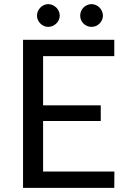

<svg xmlns="http://www.w3.org/2000/svg" viewBox="-20 -909 618 929"><path d="M533.5 -79 533 0H91.5V-716.5H533V-637.5H188.5V-399.5H467.5V-323.5H188.5V-79ZM478 -833Q478 -822 473.5 -812.2Q469 -802.5 461.5 -795Q454 -787.5 444 -783.2Q434 -779 423 -779Q411.5 -779 401.5 -783.2Q391.5 -787.5 384 -795Q376.5 -802.5 372.2 -812.2Q368 -822 368 -833Q368 -844.5 372.2 -854.8Q376.5 -865 384 -872.5Q391.5 -880 401.5 -884.5Q411.5 -889 423 -889Q434 -889 444 -884.5Q454 -880 461.5 -872.5Q469 -865 473.5 -854.8Q478 -844.5 478 -833ZM269 -833Q269 -822 264.5 -812.2Q260 -802.5 252.2 -795Q244.5 -787.5 234.2 -783.2Q224 -779 213 -779Q202.5 -779 192.8 -783.2Q183 -787.5 175.5 -795Q168 -802.5 163.5 -812.2Q159 -822 159 -833Q159 -844.5 163.5 -854.8Q168 -865 175.5 -872.5Q183 -880 192.8 -884.5Q202.5 -889 213 -889Q224 -889 234.2 -884.5Q244.5 -880 252.2 -872.5Q260 -865 264.5 -854.8Q269 -844.5 269 -833Z"/></svg>

Font: Lato
Style: Regular
Weight: 400
Designer: Lukasz Dziedzic with Adam Twardoch and Botio Nikoltchev
Foundry: tyPoland Lukasz Dziedzic
Version: Version 2.010; 2014-09-01; http://www.latofonts.com/; ttfaut